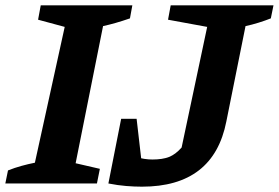

<svg xmlns="http://www.w3.org/2000/svg" viewBox="-32 -689 1047 721"><path d="M-12 0 -2 -49Q23 -59 48.5 -66Q74 -73 99 -78L211 -588L111 -615L121 -669H465L456 -620Q427 -610 402.5 -603Q378 -596 355 -591L252 -76L343 -55L332 0ZM375 0 414 -126Q446 -109 478.5 -99.5Q511 -90 540 -90Q578 -90 602.5 -99.5Q627 -109 650 -135L746 -588L599 -615L609 -669H995L985 -620Q965 -612 939.5 -604Q914 -596 890 -591L818 -233Q770 12 501 12Q473 12 442 9.5Q411 7 375 0ZM375 0 423 -243H481L509 0Z"/></svg>

Font: Piazzolla Thin ExtraBold
Style: Italic
Weight: 800
Italic angle: -11.3°
Version: Version 2.005